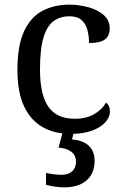

<svg xmlns="http://www.w3.org/2000/svg" viewBox="-20 -566 532 826"><path d="M283 10Q217 10 165.5 -18Q114 -46 84.5 -106.5Q55 -167 55 -265Q55 -372 84.5 -433.5Q114 -495 164.5 -520.5Q215 -546 278 -546Q320 -546 360 -535Q400 -524 426 -501.5Q452 -479 452 -444Q452 -421 442 -407Q432 -393 412.5 -387Q393 -381 363 -381Q363 -413 355.5 -439Q348 -465 330 -480.5Q312 -496 278 -496Q240 -496 211.5 -476Q183 -456 167.5 -406Q152 -356 152 -266Q152 -160 187.5 -107.5Q223 -55 303 -55Q350 -55 384.5 -74.5Q419 -94 436 -125Q444 -119 448.5 -109.5Q453 -100 453 -86Q453 -63 434 -41Q415 -19 377.5 -4.5Q340 10 283 10ZM255 240Q239 240 217.5 237Q196 234 178 229V178Q216 186 246 186Q275 186 291 170.5Q307 155 307 130Q307 101 285.5 86Q264 71 232 69L253 -9H300L290 34Q339 38 363 62Q387 86 387 126Q387 179 353 209.5Q319 240 255 240Z"/></svg>

Font: Noto Serif Vithkuqi
Style: Regular
Weight: 400
Version: Version 1.005